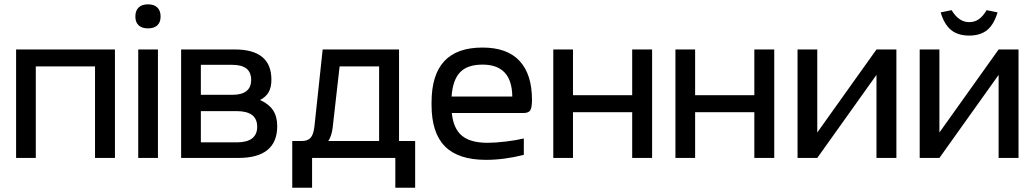

<svg xmlns="http://www.w3.org/2000/svg" viewBox="-20 -728 4768 885"><path d="M54.2 0V-500H509.8V0H418V-421.9H145V0Z M617.2 -500H708V0H617.2ZM604 -650.9V-652.8Q604 -678.7 618.9 -693.4Q633.8 -708 662.1 -708Q690.4 -708 705.3 -693.4Q720.2 -678.7 720.2 -652.8V-650.9Q720.2 -625.5 705.3 -611.3Q690.4 -597.2 662.1 -597.2Q633.8 -597.2 618.9 -611.3Q604 -625.5 604 -650.9Z M814.9 0V-500H1062.5Q1231 -500 1231 -360.8Q1231 -325.7 1218.5 -303.5Q1206.1 -281.2 1178.7 -267.1Q1219.7 -248.5 1238.8 -219.5Q1257.8 -190.4 1257.8 -147Q1257.8 0 1078.6 0ZM905.8 -71.8H1070.8Q1165.5 -71.8 1165.5 -144Q1165.5 -215.8 1070.8 -215.8H905.8ZM905.8 -291H1050.8Q1137.7 -291 1137.7 -359.9Q1137.7 -429.2 1050.8 -429.2H905.8Z M1371.6 -78.1Q1398.4 -78.1 1411.6 -92.8Q1424.8 -107.4 1429.2 -144L1467.3 -500H1819.3V-78.1H1893.6V137.2H1802.2V0H1418.5V137.2H1327.1V-78.1ZM1493.2 -78.1H1727.5V-421.9H1545.4L1513.2 -138.2Q1508.3 -100.1 1493.2 -78.1Z M2432.1 -268.1Q2432.1 -232.4 2424.3 -219.7Q2416.5 -207 2392.1 -207H2062.5Q2069.8 -135.3 2109.1 -102.5Q2148.4 -69.8 2227.5 -69.8Q2263.7 -69.8 2312.3 -75.7Q2360.8 -81.5 2394.5 -89.8V-14.2Q2303.7 8.8 2220.2 8.8Q2092.3 8.8 2030.8 -53.5Q1969.2 -115.7 1969.2 -244.1V-255.9Q1969.2 -382.8 2027.6 -445.8Q2085.9 -508.8 2204.1 -508.8Q2317.9 -508.8 2375 -447Q2432.1 -385.3 2432.1 -268.1ZM2061.5 -283.2H2341.3Q2339.8 -430.2 2204.1 -430.2Q2134.8 -430.2 2100.8 -395Q2066.9 -359.9 2061.5 -283.2Z M2530.3 0V-500H2621.1V-289.1H2894V-500H2985.8V0H2894V-210.9H2621.1V0Z M3093.3 0V-500H3184.1V-289.1H3457V-500H3548.8V0H3457V-210.9H3184.1V0Z M3656.2 0V-500H3747.1V-117.2L4020 -500H4111.8V0H4020V-382.8L3747.1 0Z M4219.2 0V-500H4310.1V-117.2L4583 -500H4674.8V0H4583V-382.8L4310.1 0ZM4315.9 -670.9Q4332.5 -615.2 4364 -589.6Q4395.5 -564 4447.3 -564Q4499 -564 4530.3 -589.6Q4561.5 -615.2 4578.1 -670.9L4527.8 -681.2Q4510.3 -652.3 4491.5 -639.2Q4472.7 -626 4447.3 -626Q4399.4 -626 4366.2 -681.2Z"/></svg>

Font: LT Wave Text
Style: Regular
Weight: 400
Designer: Daniel Lyons
Version: Version 2.5 (Glyphs App)